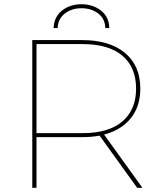

<svg xmlns="http://www.w3.org/2000/svg" viewBox="-20 -890 756 910"><path d="M133 0V-700H370Q499 -700 572 -639.5Q645 -579 645 -470Q645 -398 612 -346.5Q579 -295 517.5 -267.5Q456 -240 370 -240H144L153 -249V0ZM630 0 447 -254H472L655 0ZM153 -251 144 -259H372Q495 -259 560 -314.5Q625 -370 625 -470Q625 -571 560 -626Q495 -681 372 -681H144L153 -689ZM234 -757Q236 -810 274 -840Q312 -870 366 -870Q420 -870 458.5 -840Q497 -810 498 -757H479Q478 -801 445.5 -826Q413 -851 366 -851Q320 -851 287.5 -826Q255 -801 253 -757Z"/></svg>

Font: Montserrat Thin
Style: Regular
Weight: 100
Designer: Julieta Ulanovsky
Foundry: Julieta Ulanovsky
Version: Version 9.000